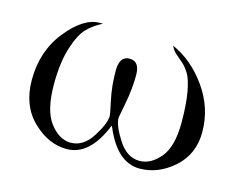

<svg xmlns="http://www.w3.org/2000/svg" viewBox="-70 -532 807 646"><g transform="rotate(15 333.5 -209.5)"><path d="M33.2 -185.1Q33.2 -286.1 91.1 -357.7Q148.9 -429.2 204.1 -429.2H215.8Q185.1 -414.1 163.6 -392.1Q142.1 -370.1 125.5 -318.1Q108.9 -266.1 108.9 -189.9Q108.9 -99.1 140.9 -57.1Q172.9 -15.1 212.9 -14.2Q257.8 -14.2 287.8 -61.5Q317.9 -108.9 317.9 -134.8Q317.9 -141.6 307.9 -188.2Q297.9 -234.9 297.9 -288.1Q297.9 -338.9 333 -338.9Q368.2 -338.9 368.2 -291Q368.2 -243.2 358.2 -191.2Q348.1 -139.2 348.1 -137.2Q348.1 -110.4 378.7 -62.7Q409.2 -15.1 453.1 -15.1Q492.2 -15.1 524.7 -53.5Q557.1 -91.8 557.1 -175.8Q557.1 -238.8 549.6 -281Q542 -323.2 530.5 -342Q519 -360.8 507.1 -371.3Q495.1 -381.8 482.2 -392.8Q469.2 -403.8 462.9 -418.9Q532.7 -388.2 582.8 -317.6Q632.8 -247.1 632.8 -163.1Q632.8 -85.9 578.9 -38.1Q524.9 9.8 460 9.8Q380.9 9.8 334 -104H332Q286.1 9.8 206.1 9.8Q142.1 9.8 87.6 -43.2Q33.2 -96.2 33.2 -185.1Z"/></g></svg>

Font: CMU Serif Upright Italic
Style: UprightItalic
Weight: 500
Version: Version 0.7.0